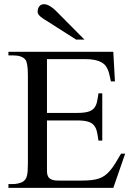

<svg xmlns="http://www.w3.org/2000/svg" viewBox="-20 -914 651 934"><path d="M531.2 0H21V-18.6H43.9Q48.3 -18.6 54.9 -19.3Q61.5 -20 69.1 -21.7Q76.7 -23.4 84 -26.4Q91.3 -29.3 96.2 -33.7Q101.1 -38.1 104.7 -43.5Q108.4 -48.8 110.8 -58.1Q113.3 -67.4 114.5 -81.5Q115.7 -95.7 115.7 -117.7V-547.4Q115.7 -579.6 112.3 -598.9Q108.9 -618.2 103 -624.5Q85.4 -644.5 43.9 -644.5H21V-662.1H531.2L539.1 -518.1H519.5Q516.1 -532.2 513.4 -545.7Q510.7 -559.1 506.1 -571.3Q501.5 -583.5 494.1 -593.5Q486.8 -603.5 473.9 -610.8Q460.9 -618.2 441.2 -622.3Q421.4 -626.5 392.1 -626.5H208.5V-364.7H354.5Q388.2 -364.7 407.5 -370.1Q426.8 -375.5 437 -387.2Q447.3 -398.9 451.4 -417Q455.6 -435.1 459 -460H477.5V-230H459Q455.6 -255.9 451.2 -274.4Q446.8 -293 436.5 -304.9Q426.3 -316.9 407.2 -322.5Q388.2 -328.1 354.5 -328.1H208.5V-80.1Q208.5 -66.9 213.1 -56.9Q217.8 -46.9 229.5 -41.3Q241.2 -35.6 264.6 -35.6H376.5Q403.3 -35.6 423.8 -37.8Q444.3 -40 460.7 -45.4Q477.1 -50.8 490 -60.3Q502.9 -69.8 515.4 -84.2Q527.8 -98.6 540.5 -118.9Q553.2 -139.2 568.8 -166.5H588.9ZM350.6 -721.2 206.5 -813Q200.2 -816.9 192.6 -821.5Q185.1 -826.2 178.5 -831.8Q171.9 -837.4 167.5 -843.5Q163.1 -849.6 163.1 -856Q163.1 -873.5 171.4 -883.5Q179.7 -893.6 194.3 -893.6Q207 -893.6 222.9 -884.3Q238.8 -875 252.4 -860.8L391.1 -721.2Z"/></svg>

Font: Doulos SIL Compact
Style: Regular
Weight: 400
Designer: Walt Agee, Victor Gaultney, Peter Martin, Debbi Hosken
Foundry: SIL International
Version: Version 4.110; 2011; Maintenance release ; LnSpcTght